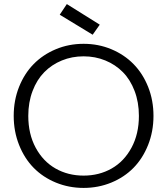

<svg xmlns="http://www.w3.org/2000/svg" viewBox="-20 -924 828 951"><path d="M740.2 -350.1Q740.2 -272.9 713.6 -206.1Q687 -139.2 641.1 -92.5Q595.2 -45.9 531 -19.5Q466.8 6.8 394 6.8Q321.3 6.8 257.1 -19.5Q192.9 -45.9 147 -92.5Q101.1 -139.2 74.5 -206.1Q47.9 -272.9 47.9 -350.1Q47.9 -426.8 74.2 -493.2Q100.6 -559.6 146.5 -606.4Q192.4 -653.3 256.6 -680.2Q320.8 -707 394 -707Q467.3 -707 531.5 -680.2Q595.7 -653.3 641.6 -606.4Q687.5 -559.6 713.9 -493.2Q740.2 -426.8 740.2 -350.1ZM120.1 -350.1Q120.1 -260.3 156.7 -192.4Q193.4 -124.5 255.1 -89.4Q316.9 -54.2 394 -54.2Q471.2 -54.2 533 -89.4Q594.7 -124.5 631.3 -192.4Q668 -260.3 668 -350.1Q668 -417.5 646.7 -473.4Q625.5 -529.3 588.6 -566.7Q551.8 -604 501.7 -624.5Q451.7 -645 394 -645Q336.4 -645 286.4 -624.5Q236.3 -604 199.5 -566.7Q162.6 -529.3 141.4 -473.4Q120.1 -417.5 120.1 -350.1ZM275.9 -851.1 311 -903.8 474.1 -801.8 439 -752Z"/></svg>

Font: PoppinsZ Light
Style: Regular
Weight: 300
Designer: Ninad Kale (Devanagari), Jonny Pinhorn (Latin)
Foundry: Indian Type Foundry
Version: Version 3.002;FEAKit 1.0